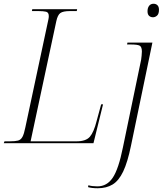

<svg xmlns="http://www.w3.org/2000/svg" viewBox="-31 -763 872 1023"><path d="M-11 0 -7 -10H22Q50 -10 65 -14Q80 -18 88.5 -33.5Q97 -49 104 -84L227 -660Q228 -664 228.5 -669Q229 -674 229 -677Q229 -697 214.5 -700.5Q200 -704 175 -704H139L141 -714H380L378 -704H342Q305 -704 290.5 -693.5Q276 -683 269 -650L132 -10H377Q427 -10 448 -34.5Q469 -59 484 -119L508 -207H518L467 0ZM784 -671Q772 -671 763.5 -678.5Q755 -686 755 -703Q755 -721 763.5 -732Q772 -743 787 -743Q800 -743 808 -735Q816 -727 816 -711Q816 -689 806 -680Q796 -671 784 -671ZM490 240Q474 240 461 238.5Q448 237 438 234L440 224Q449 227 462 228.5Q475 230 488 230Q539 230 570 183.5Q601 137 624 22L721 -445Q722 -454 723.5 -465.5Q725 -477 725 -488Q725 -513 713.5 -519.5Q702 -526 666 -526H646L648 -536H781L667 13Q649 101 625.5 150.5Q602 200 569 220Q536 240 490 240Z"/></svg>

Font: Noto Serif Display ExtraLight
Style: Italic
Weight: 200
Italic angle: -12°
Designer: Monotype Design Team
Foundry: Monotype Imaging Inc.
Version: Version 2.009